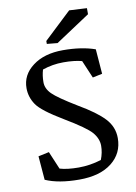

<svg xmlns="http://www.w3.org/2000/svg" viewBox="-96 -933 713 1005"><g transform="rotate(-10 260.5 -430.0)"><path d="M478.5 -168.5Q478.5 -87.9 416 -38.6Q353.5 10.7 243.2 10.7Q133.3 10.7 63.5 -20L53.2 -146.5L110.4 -158.7L150.4 -64Q189.9 -52.2 250.5 -52.2Q311 -52.2 371.1 -70.8Q385.7 -107.4 385.7 -144.5Q385.7 -181.6 356.9 -215.8Q328.1 -249 218.3 -314.5Q108.4 -379.9 81.1 -419.9Q53.7 -460 53.2 -507.3Q52.7 -578.6 114.3 -625Q175.8 -671.4 274.9 -671.4Q374 -671.4 445.8 -646L456.1 -514.2L404.8 -503.4L364.7 -597.7Q324.7 -608.4 266.6 -608.4Q208.5 -608.4 155.3 -589.8Q146 -559.1 146 -524.4Q145.5 -490.2 174.8 -460.9Q204.1 -431.6 302.2 -372.1Q394.5 -318.4 436.5 -273.4Q478.5 -228.5 478.5 -168.5ZM198.2 -733.9 343.8 -871.1 437.5 -866.2V-834L254.4 -712.9L198.2 -718.3Z"/></g></svg>

Font: NoticiaText-Regular
Style: Regular
Weight: 400
Designer: JM Sole
Foundry: JM Sole
Version: Version 1.003